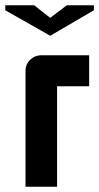

<svg xmlns="http://www.w3.org/2000/svg" viewBox="-46 -710 377 730"><path d="M293 -500V-382H171V0H51V-440Q51 -466 69 -483Q87 -500 112 -500ZM208 -690H311V-671L145 -574L-26 -671V-690H84L145 -642Z"/></svg>

Font: Tschichold
Style: Bold
Weight: 700
Designer: Peter Wiegel
Foundry: Peter Wiegel
Version: Version 1.000; ttfautohint (v1.3)